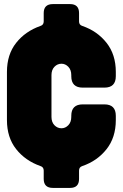

<svg xmlns="http://www.w3.org/2000/svg" viewBox="-20 -820 601 940"><path d="M14 -468Q14 -553 59 -610Q104 -667 178 -693Q194 -698 194 -715V-756Q194 -800 239 -800H323Q367 -800 367 -756V-715Q367 -698 383 -693Q456 -668 501.5 -610.5Q547 -553 547 -468V-447Q547 -391 491 -391H385Q329 -391 329 -447V-452Q329 -478 314.5 -493Q300 -508 281 -508Q261 -508 246.5 -493Q232 -478 232 -452V-248Q232 -222 246.5 -207Q261 -192 281 -192Q300 -192 314.5 -207Q329 -222 329 -248V-253Q329 -309 385 -309H491Q547 -309 547 -253V-232Q547 -147 501.5 -89.5Q456 -32 383 -7Q367 -2 367 15V56Q367 100 323 100H239Q194 100 194 56V15Q194 -2 178 -7Q104 -33 59 -90Q14 -147 14 -232Z"/></svg>

Font: LT Crewmate
Style: Regular
Weight: 400
Designer: Daniel Lyons
Foundry: LyonsType
Version: Version 1.001;FEAKit 1.0